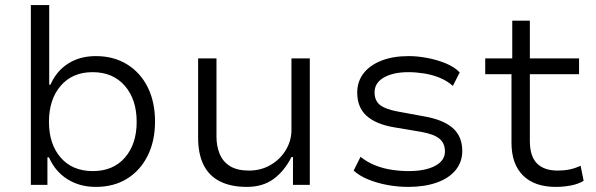

<svg xmlns="http://www.w3.org/2000/svg" viewBox="-20 -725 2337 753"><path d="M356 8Q292 8 244 -22.5Q196 -53 172 -108H166V0H101V-705H173V-393H178Q201 -446 247 -475.5Q293 -505 356 -505Q426 -505 478.5 -472.5Q531 -440 559.5 -382.5Q588 -325 588 -248Q588 -172 559 -114Q530 -56 478 -24Q426 8 356 8ZM344 -54Q424 -54 470 -107Q516 -160 516 -247Q516 -335 469.5 -388.5Q423 -442 343 -442Q264 -442 218 -388.5Q172 -335 172 -247Q172 -160 218 -107Q264 -54 344 -54Z M948 8Q886 8 843 -13.5Q800 -35 778.5 -78Q757 -121 757 -185V-496H829V-189Q829 -152 841.5 -121.5Q854 -91 882 -73.5Q910 -56 957 -56Q1004 -56 1042 -78.5Q1080 -101 1101.5 -137.5Q1123 -174 1123 -214V-496H1195V0H1129V-109H1123Q1096 -55 1053.5 -23.5Q1011 8 948 8Z M1581 8Q1540 8 1499.5 0.5Q1459 -7 1424.5 -21Q1390 -35 1367 -56L1394 -110Q1420 -89 1451.5 -76.5Q1483 -64 1517 -59Q1551 -54 1582 -54Q1648 -54 1686.5 -74.5Q1725 -95 1725 -131Q1725 -163 1703.5 -181Q1682 -199 1631 -208L1524 -226Q1454 -238 1417.5 -271Q1381 -304 1381 -362Q1381 -405 1405.5 -437Q1430 -469 1475.5 -487Q1521 -505 1583 -505Q1618 -505 1657 -497.5Q1696 -490 1729.5 -476Q1763 -462 1783 -441L1756 -388Q1734 -408 1704.5 -420Q1675 -432 1643 -437Q1611 -442 1582 -442Q1522 -442 1485.5 -421Q1449 -400 1449 -363Q1449 -331 1469.5 -314Q1490 -297 1538 -288L1641 -269Q1718 -256 1755.5 -223Q1793 -190 1793 -133Q1793 -90 1767 -58Q1741 -26 1693 -9Q1645 8 1581 8Z M2160 8Q2076 8 2031 -37Q1986 -82 1986 -165V-434H1883V-496H1989V-644H2058V-496H2251V-434H2058V-173Q2058 -112 2086 -84Q2114 -56 2167 -56Q2192 -56 2214 -60.5Q2236 -65 2257 -75L2269 -16Q2248 -3 2218.5 2.5Q2189 8 2160 8Z"/></svg>

Font: Nunito Sans 6pt Light
Style: Regular
Weight: 300
Version: Version 3.101;gftools[0.9.27]